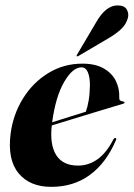

<svg xmlns="http://www.w3.org/2000/svg" viewBox="-20 -698 506 727"><path d="M418.5 -166Q382 -81 320.5 -35.8Q259 9.5 174 9.5Q93 9.5 50.5 -41.8Q8 -93 20 -190.5Q29.5 -264.5 67 -325Q104.5 -385.5 162.8 -421.2Q221 -457 292 -457Q341 -457 372.5 -439Q404 -421 418.5 -391.8Q433 -362.5 431.5 -329Q430 -315.5 445.5 -314Q451.5 -313 451.5 -310Q452 -307 446 -305Q437.5 -302.5 408 -293.8Q378.5 -285 337.8 -272.5Q297 -260 254.2 -247Q211.5 -234 176 -223Q168 -150 193 -110.5Q218 -71 275.5 -71Q315.5 -71 349.5 -95.2Q383.5 -119.5 409.5 -170.5Q413.5 -176.5 417 -175.5Q422.5 -174.5 418.5 -166ZM288.5 -443Q255 -443 222.8 -387.5Q190.5 -332 177.5 -235Q210.5 -245.5 245.8 -256.5Q281 -267.5 305 -275Q311.5 -292.5 315.8 -317.8Q320 -343 320.5 -375Q320.5 -406.5 312.5 -424.8Q304.5 -443 288.5 -443ZM344 -613.5Q380.5 -677.5 425 -677.5Q451.5 -677.5 460 -662Q468.5 -646.5 464.5 -631Q458 -606 439 -588.2Q420 -570.5 396.5 -556.5L276 -485.5Q272 -483.5 270 -485.5Q269 -486.5 272 -491.5Z"/></svg>

Font: Fraunces 144pt S000
Style: Bold Italic
Weight: 700
Italic angle: -16°
Version: Version 1.000; ttfautohint (v1.8.3)